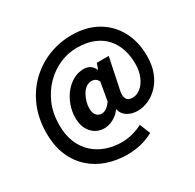

<svg xmlns="http://www.w3.org/2000/svg" viewBox="-197 -980 1419 1394"><g transform="rotate(-30 512.0 -283.5)"><path d="M486 194Q401 194 323 168Q245 142 185 89Q125 36 90 -44.5Q55 -125 55 -234Q55 -353 95.5 -450Q136 -547 207 -616.5Q278 -686 371 -723.5Q464 -761 567 -761Q690 -761 780 -709.5Q870 -658 919 -567Q968 -476 968 -357Q968 -279 945 -220Q922 -161 884 -122Q846 -83 801 -63.5Q756 -44 711 -44Q663 -44 626.5 -66.5Q590 -89 581 -131H578Q555 -97 515.5 -76Q476 -55 441 -55Q375 -55 333.5 -101.5Q292 -148 292 -226Q292 -277 309.5 -327Q327 -377 358 -417Q389 -457 431 -480.5Q473 -504 522 -504Q550 -504 572 -490.5Q594 -477 608 -447H610L627 -495H727L675 -246Q651 -145 727 -145Q762 -145 794 -170.5Q826 -196 846 -242.5Q866 -289 866 -352Q866 -414 848.5 -469.5Q831 -525 793.5 -568.5Q756 -612 696.5 -637Q637 -662 554 -662Q480 -662 411 -632Q342 -602 286.5 -546Q231 -490 198 -412.5Q165 -335 165 -238Q165 -154 191.5 -91Q218 -28 264.5 13.5Q311 55 371.5 75.5Q432 96 499 96Q544 96 591 83Q638 70 672 51L708 140Q657 168 602 181Q547 194 486 194ZM476 -157Q494 -157 512.5 -169Q531 -181 554 -210L581 -365Q572 -383 558.5 -391.5Q545 -400 527 -400Q501 -400 480 -384.5Q459 -369 444.5 -343.5Q430 -318 422 -289.5Q414 -261 414 -235Q414 -196 431 -176.5Q448 -157 476 -157Z"/></g></svg>

Font: Noto Sans KR ExtraBold
Style: Regular
Weight: 800
Designer: Ryoko NISHIZUKA  (kana, bopomofo & ideographs); Paul D. Hunt (Latin, Greek & Cyrillic); Sandoll Communications , Soo-you
Foundry: Adobe
Version: Version 2.004-H2;hotconv 1.0.118;makeotfexe 2.5.65603